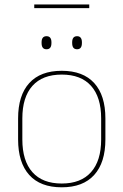

<svg xmlns="http://www.w3.org/2000/svg" viewBox="-20 -806 539 838"><path d="M129.5 -770.5V-786.5H369.5V-770.5ZM249.5 11.5Q156 11.5 107.5 -42.5Q59 -96.5 59 -197.5V-289Q59 -390 107.8 -443.5Q156.5 -497 249.5 -497Q342.5 -497 391.2 -443.5Q440 -390 440 -289V-197.5Q440 -96.5 391.2 -42.5Q342.5 11.5 249.5 11.5ZM249.5 -5Q333 -5 377.2 -54.5Q421.5 -104 421.5 -197.5V-289Q421.5 -382 377.5 -431.2Q333.5 -480.5 249.5 -480.5Q165.5 -480.5 121.5 -431.2Q77.5 -382 77.5 -289V-197.5Q77.5 -104 121.5 -54.5Q165.5 -5 249.5 -5ZM183 -591Q172 -591 166.8 -597.8Q161.5 -604.5 161.5 -618.5V-621.5Q161.5 -634.5 166.8 -641.2Q172 -648 183 -648Q194 -648 199.2 -641.2Q204.5 -634.5 204.5 -621.5V-618.5Q204.5 -604.5 199.2 -597.8Q194 -591 183 -591ZM316.5 -591Q305.5 -591 300.2 -597.8Q295 -604.5 295 -618.5V-621.5Q295 -634.5 300.2 -641.2Q305.5 -648 316.5 -648Q327 -648 332.2 -641.2Q337.5 -634.5 337.5 -621.5V-618.5Q337.5 -604.5 332.2 -597.8Q327 -591 316.5 -591Z"/></svg>

Font: Anek Latin Medium Thin
Style: Regular
Weight: 250
Version: Version 1.003